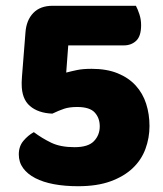

<svg xmlns="http://www.w3.org/2000/svg" viewBox="-20 -628 562 664"><path d="M250 16Q204 16 166.5 9Q129 2 102 -12Q75 -26 60 -46.5Q45 -67 45 -94Q45 -122 61 -141Q77 -160 97 -171Q125 -150 157 -134.5Q189 -119 238 -119Q285 -119 305 -140Q325 -161 325 -191Q325 -220 307.5 -239Q290 -258 247 -258Q220 -258 202 -252Q184 -246 161 -235Q112 -237 83.5 -261.5Q55 -286 55 -337Q55 -340 55 -344.5Q55 -349 56 -363L68 -515Q71 -558 95 -583Q119 -608 162 -608H450Q456 -597 462 -579Q468 -561 468 -541Q468 -503 451 -487Q434 -471 408 -471H216L209 -377Q228 -382 247.5 -386Q267 -390 297 -390Q349 -390 387 -374.5Q425 -359 449.5 -332Q474 -305 485.5 -269Q497 -233 497 -192Q497 -151 483 -113Q469 -75 439 -46.5Q409 -18 362.5 -1Q316 16 250 16Z"/></svg>

Font: Baloo
Style: Regular
Weight: 400
Designer: Sarang Kulkarni and Ek Type
Foundry: Ek Type
Version: Version 1.443;PS 1.000;hotconv 16.6.51;makeotf.lib2.5.65220;